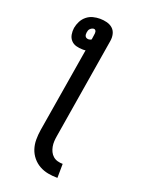

<svg xmlns="http://www.w3.org/2000/svg" viewBox="-176 -817 852 1130"><g transform="rotate(20 250.0 -252.0)"><path d="M332 231Q301 231 272 225.5Q243 220 218 206Q193 192 174.5 169.5Q156 147 147 119.5Q138 92 138 61.5Q138 31 143 0L231 -531Q226 -530 221.5 -530Q217 -530 213 -530Q191 -530 171.5 -535.5Q152 -541 139 -555.5Q126 -570 122.5 -590.5Q119 -611 122 -632Q126 -654 136.5 -674.5Q147 -695 165 -709.5Q183 -724 204.5 -729.5Q226 -735 248 -735Q270 -735 291.5 -729.5Q313 -724 328 -710.5Q343 -697 348 -676Q353 -655 349 -632L245 0Q242 17 241 34Q240 51 243 67.5Q246 84 253 98.5Q260 113 272 123.5Q284 134 300 138.5Q316 143 333 143ZM225 -598Q229 -598 234 -599.5Q239 -601 243 -604L247 -632Q248 -638 248.5 -643.5Q249 -649 248 -654Q247 -659 243.5 -663Q240 -667 234 -667Q228 -667 222 -664Q216 -661 211 -656Q206 -651 204 -645Q202 -639 201 -632Q200 -626 200.5 -619.5Q201 -613 204 -608Q207 -603 212.5 -600.5Q218 -598 225 -598Z"/></g></svg>

Font: Iosevka Term Curly SmBd Obl
Style: Regular
Weight: 600
Italic angle: -9°
Designer: Belleve Invis
Foundry: Belleve Invis
Version: Version 32.3.0